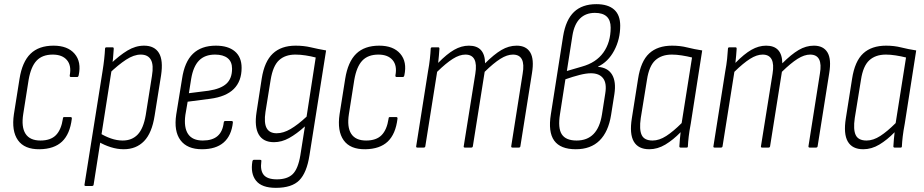

<svg xmlns="http://www.w3.org/2000/svg" viewBox="-20 -711 4453 925"><path d="M171 8Q98 9 66.5 -35.5Q35 -80 47 -161L74 -331Q87 -413 127 -452Q167 -491 238 -491Q306 -491 339.5 -452Q373 -413 359 -348Q357 -340 352 -340H322Q315 -340 316 -348Q325 -395 302.5 -421.5Q280 -448 234 -448Q184 -448 156.5 -419Q129 -390 118 -327L92 -162Q82 -99 103 -66.5Q124 -34 175 -34Q224 -34 249.5 -60Q275 -86 283 -139Q283 -147 289 -147H320Q327 -147 326 -139Q317 -65 279 -29Q241 7 171 8Z M576 8Q545 8 513.5 -2Q482 -12 455 -28L462 -69Q486 -54 514.5 -44Q543 -34 571 -34Q616 -34 643.5 -63Q671 -92 682 -156L712 -345Q721 -398 707 -423Q693 -448 658 -448Q625 -448 587.5 -423.5Q550 -399 505 -356L510 -401Q555 -444 594 -467.5Q633 -491 674 -491Q724 -491 745.5 -456Q767 -421 756 -348L725 -154Q712 -70 674 -31Q636 8 576 8ZM393 185Q386 185 387 179L474 -368Q479 -399 482 -426.5Q485 -454 486 -476Q486 -483 493 -483H523Q528 -483 528 -476Q527 -455 524.5 -430Q522 -405 519 -389L518 -376L431 179Q430 185 423 185Z M953 8Q882 8 849.5 -35.5Q817 -79 829 -159L857 -331Q869 -413 909.5 -452Q950 -491 1020 -491Q1079 -491 1111.5 -463.5Q1144 -436 1144 -384Q1144 -320 1106.5 -282.5Q1069 -245 992 -235L884 -221L873 -157Q865 -97 886 -65.5Q907 -34 957 -34Q1003 -34 1028 -55.5Q1053 -77 1058 -121Q1059 -128 1065 -128H1096Q1102 -128 1102 -121Q1095 -57 1057.5 -24.5Q1020 8 953 8ZM890 -262 985 -274Q1044 -283 1071 -308Q1098 -333 1098 -380Q1098 -414 1076.5 -431Q1055 -448 1016 -448Q967 -448 939 -419.5Q911 -391 901 -331Z M1404 -491Q1444 -491 1477.5 -483Q1511 -475 1551 -468L1471 37Q1458 121 1422 157.5Q1386 194 1309 194Q1241 194 1213.5 159.5Q1186 125 1196 66Q1198 59 1203 59H1233Q1241 59 1239 67Q1233 110 1250.5 131.5Q1268 153 1314 153Q1364 153 1390 128Q1416 103 1427 37L1449 -102Q1409 -66 1373 -46Q1337 -26 1300 -26Q1248 -26 1226.5 -63Q1205 -100 1216 -171L1241 -333Q1254 -415 1294.5 -453Q1335 -491 1404 -491ZM1313 -69Q1345 -69 1380 -89.5Q1415 -110 1457 -149L1501 -434Q1478 -440 1452.5 -444Q1427 -448 1403 -448Q1354 -448 1324.5 -421Q1295 -394 1284 -327L1259 -172Q1251 -119 1264.5 -94Q1278 -69 1313 -69Z M1740 8Q1667 9 1635.5 -35.5Q1604 -80 1616 -161L1643 -331Q1656 -413 1696 -452Q1736 -491 1807 -491Q1875 -491 1908.5 -452Q1942 -413 1928 -348Q1926 -340 1921 -340H1891Q1884 -340 1885 -348Q1894 -395 1871.5 -421.5Q1849 -448 1803 -448Q1753 -448 1725.5 -419Q1698 -390 1687 -327L1661 -162Q1651 -99 1672 -66.5Q1693 -34 1744 -34Q1793 -34 1818.5 -60Q1844 -86 1852 -139Q1852 -147 1858 -147H1889Q1896 -147 1895 -139Q1886 -65 1848 -29Q1810 7 1740 8Z M1991 0Q1984 0 1985 -6L2042 -367Q2048 -399 2051 -427Q2054 -455 2055 -476Q2055 -483 2062 -483H2092Q2097 -483 2097 -476Q2096 -460 2094.5 -443Q2093 -426 2091 -408Q2133 -451 2168 -471Q2203 -491 2239 -491Q2316 -491 2317 -406Q2360 -449 2395.5 -470Q2431 -491 2469 -491Q2515 -491 2534.5 -458.5Q2554 -426 2543 -359L2487 -6Q2486 0 2479 0H2449Q2442 0 2443 -7L2498 -356Q2514 -448 2451 -448Q2423 -448 2390.5 -427.5Q2358 -407 2315 -365L2258 -6Q2257 0 2250 0H2220Q2213 0 2214 -6L2270 -356Q2285 -448 2222 -448Q2194 -448 2161.5 -427.5Q2129 -407 2086 -365L2029 -6Q2028 0 2021 0Z M2754 8Q2680 8 2650 -33.5Q2620 -75 2634 -161L2693 -537Q2706 -616 2745.5 -653.5Q2785 -691 2853 -691Q2909 -691 2938.5 -665Q2968 -639 2968 -587Q2968 -522 2939 -467.5Q2910 -413 2861 -390V-389Q2909 -385 2929 -351Q2949 -317 2940 -258L2924 -157Q2911 -76 2868.5 -34Q2826 8 2754 8ZM2758 -34Q2860 -34 2880 -159L2896 -261Q2904 -310 2885.5 -334Q2867 -358 2827 -358Q2804 -358 2772.5 -350Q2741 -342 2704 -329L2678 -162Q2667 -94 2686.5 -64Q2706 -34 2758 -34ZM2711 -369 2783 -390Q2852 -409 2887 -458Q2922 -507 2922 -578Q2922 -649 2846 -649Q2802 -649 2774.5 -622Q2747 -595 2738 -541Z M3108 8Q3055 8 3033.5 -29Q3012 -66 3024 -141L3054 -331Q3067 -416 3107.5 -453.5Q3148 -491 3218 -491Q3257 -491 3290.5 -482.5Q3324 -474 3363 -468L3308 -116Q3301 -79 3298 -53Q3295 -27 3294 -6Q3294 0 3288 0H3259Q3253 0 3253 -6Q3254 -23 3255.5 -40.5Q3257 -58 3259 -74Q3223 -37 3185.5 -14.5Q3148 8 3108 8ZM3124 -34Q3156 -34 3190 -56Q3224 -78 3264 -118L3314 -434Q3290 -440 3264.5 -444Q3239 -448 3217 -448Q3167 -448 3137 -420.5Q3107 -393 3097 -327L3067 -142Q3059 -87 3071.5 -60.5Q3084 -34 3124 -34Z M3423 0Q3416 0 3417 -6L3474 -367Q3480 -399 3483 -427Q3486 -455 3487 -476Q3487 -483 3494 -483H3524Q3529 -483 3529 -476Q3528 -460 3526.5 -443Q3525 -426 3523 -408Q3565 -451 3600 -471Q3635 -491 3671 -491Q3748 -491 3749 -406Q3792 -449 3827.5 -470Q3863 -491 3901 -491Q3947 -491 3966.5 -458.5Q3986 -426 3975 -359L3919 -6Q3918 0 3911 0H3881Q3874 0 3875 -7L3930 -356Q3946 -448 3883 -448Q3855 -448 3822.5 -427.5Q3790 -407 3747 -365L3690 -6Q3689 0 3682 0H3652Q3645 0 3646 -6L3702 -356Q3717 -448 3654 -448Q3626 -448 3593.5 -427.5Q3561 -407 3518 -365L3461 -6Q3460 0 3453 0Z M4139 8Q4086 8 4064.5 -29Q4043 -66 4055 -141L4085 -331Q4098 -416 4138.5 -453.5Q4179 -491 4249 -491Q4288 -491 4321.5 -482.5Q4355 -474 4394 -468L4339 -116Q4332 -79 4329 -53Q4326 -27 4325 -6Q4325 0 4319 0H4290Q4284 0 4284 -6Q4285 -23 4286.5 -40.5Q4288 -58 4290 -74Q4254 -37 4216.5 -14.5Q4179 8 4139 8ZM4155 -34Q4187 -34 4221 -56Q4255 -78 4295 -118L4345 -434Q4321 -440 4295.5 -444Q4270 -448 4248 -448Q4198 -448 4168 -420.5Q4138 -393 4128 -327L4098 -142Q4090 -87 4102.5 -60.5Q4115 -34 4155 -34Z"/></svg>

Font: Sofia Sans Condensed Light
Style: Italic
Weight: 300
Italic angle: -9°
Version: Version 4.100